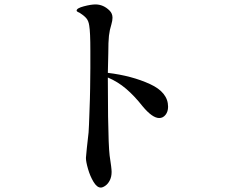

<svg xmlns="http://www.w3.org/2000/svg" viewBox="-20 -810 1040 867"><path d="M739 -328Q739 -306 727.5 -291.5Q716 -277 699 -277Q668 -277 624 -330Q587 -377 549.5 -409Q512 -441 467 -460V-447Q467 -338 468 -284Q470 -150 475 -108Q484 -50 484 -34Q484 -12 476 4Q468 20 456 28.5Q444 37 435 37Q418 37 402.5 11.5Q387 -14 377.5 -47Q368 -80 368 -97Q368 -104 372 -140Q378 -192 380 -212Q382 -242 383.5 -291.5Q385 -341 386 -364L387 -412Q388 -443 388 -502V-582Q388 -665 383 -694Q380 -716 369.5 -728Q359 -740 340 -752Q337 -753 331.5 -756Q326 -759 326 -762Q326 -773 358.5 -781.5Q391 -790 411 -790Q447 -790 475 -762Q488 -749 488 -730Q488 -717 483 -700Q475 -675 472 -648.5Q469 -622 469 -568L467 -481Q575 -468 657 -430.5Q739 -393 739 -328Z"/></svg>

Font: Shippori Mincho SemiBold
Style: Regular
Weight: 600
Designer: FONTDASU
Foundry: FONTDASU / Google Inc. / but / Adobe
Version: Version 3.110; ttfautohint (v1.8.3)